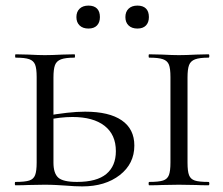

<svg xmlns="http://www.w3.org/2000/svg" viewBox="-20 -662 797 686"><path d="M255 -12Q326 -12 360 -40.5Q394 -69 394 -122Q394 -181 353.5 -212.5Q313 -244 239 -244Q196 -244 144 -233L139 -247Q227 -263 284 -263Q370 -263 415 -232Q460 -201 460 -142Q460 -77 408 -36.5Q356 4 274 4Q248 4 213 1Q199 0 180 -1Q161 -2 139 -2L81 -1Q64 0 35 0Q33 0 33 -6Q33 -12 35 -12Q69 -12 84.5 -17Q100 -22 105.5 -36.5Q111 -51 111 -81V-387Q111 -417 105.5 -431Q100 -445 84.5 -450.5Q69 -456 36 -456Q34 -456 34 -462Q34 -468 36 -468L81 -467Q119 -465 140 -465Q165 -465 203 -467L246 -468Q248 -468 248 -462Q248 -456 246 -456Q214 -456 198 -450Q182 -444 176.5 -429.5Q171 -415 171 -385V-81Q171 -43 188 -27.5Q205 -12 255 -12ZM725 -12Q728 -12 728 -6Q728 0 725 0Q697 0 681 -1L619 -2L559 -1Q542 0 513 0Q511 0 511 -6Q511 -12 513 -12Q547 -12 562.5 -17Q578 -22 583.5 -36.5Q589 -51 589 -81V-387Q589 -417 583.5 -431Q578 -445 562 -450.5Q546 -456 513 -456Q511 -456 511 -462Q511 -468 513 -468L559 -467Q597 -465 619 -465Q644 -465 682 -467L725 -468Q728 -468 728 -462Q728 -456 725 -456Q693 -456 677 -450Q661 -444 655.5 -429.5Q650 -415 650 -385V-81Q650 -50 655.5 -36Q661 -22 676 -17Q691 -12 725 -12ZM253 -601Q253 -620 264.5 -631Q276 -642 296 -642Q316 -642 326.5 -631.5Q337 -621 337 -601Q337 -582 326.5 -571Q316 -560 296 -560Q276 -560 264.5 -571Q253 -582 253 -601ZM428 -601Q428 -620 439.5 -631Q451 -642 471 -642Q491 -642 501.5 -631.5Q512 -621 512 -601Q512 -582 501.5 -571Q491 -560 471 -560Q451 -560 439.5 -571Q428 -582 428 -601Z"/></svg>

Font: Cormorant SC
Style: Regular
Weight: 400
Designer: Christian Thalmann (Catharsis Fonts)
Foundry: Catharsis Fonts
Version: Version 4.000